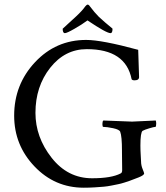

<svg xmlns="http://www.w3.org/2000/svg" viewBox="-20 -829 738 854"><path d="M43 -314.5Q43 -453.1 135.7 -552.2Q228.5 -651.4 363.3 -651.4Q432.6 -651.4 594.7 -607.4Q598.6 -496.1 598.6 -486.3Q598.6 -471.7 578.1 -471.7Q568.4 -471.7 565.4 -476.6Q539.1 -610.4 366.2 -610.4Q268.6 -610.4 203.1 -527.3Q137.7 -444.3 137.7 -327.1Q137.7 -218.8 209.5 -127.4Q281.2 -36.1 389.6 -36.1Q475.6 -36.1 516.6 -57.6Q523.4 -60.5 523.4 -72.3L522.5 -152.3V-159.2Q522.5 -222.7 514.6 -243.2Q510.7 -252.9 482.9 -258.8Q455.1 -264.6 439.5 -264.6Q435.5 -264.6 435.5 -276.9Q435.5 -289.1 439.5 -293Q564.5 -288.1 567.4 -288.1Q575.2 -288.1 672.9 -293Q674.8 -287.1 674.8 -279.3Q674.8 -264.6 670.9 -264.6Q665 -264.6 644 -258.3Q623 -252 614.3 -247.1Q604.5 -240.2 604.5 -181.6Q604.5 -161.1 606 -137.2Q607.4 -113.3 607.4 -111.3Q607.4 -93.8 614.3 -77.1Q621.1 -60.5 621.1 -57.6Q621.1 -49.8 596.7 -40Q594.7 -39.1 577.6 -32.7Q560.5 -26.4 555.7 -24.4Q550.8 -22.5 533.7 -17.1Q516.6 -11.7 506.3 -9.8Q496.1 -7.8 477.1 -3.9Q458 0 440.9 1.5Q423.8 2.9 400.9 4.4Q377.9 5.9 352.5 5.9Q223.6 5.9 133.3 -88.9Q43 -183.6 43 -314.5ZM471.7 -681.6Q453.1 -681.6 369.1 -738.3Q345.7 -720.7 311.5 -701.2Q277.3 -681.6 268.6 -681.6Q258.8 -681.6 258.8 -701.2Q262.7 -705.1 283.7 -724.1Q304.7 -743.2 318.4 -755.9Q345.7 -781.2 359.4 -800.8Q366.2 -808.6 369.1 -808.6Q375 -808.6 379.9 -800.8Q400.4 -773.4 419.9 -753.9Q432.6 -742.2 447.8 -729Q462.9 -715.8 471.7 -709Q480.5 -702.1 480.5 -701.2Q480.5 -681.6 471.7 -681.6Z"/></svg>

Font: Crimson Text
Style: Roman
Weight: 400
Version: Version 0.13